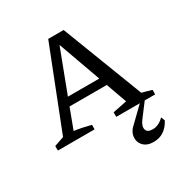

<svg xmlns="http://www.w3.org/2000/svg" viewBox="-170 -653 943 991"><g transform="rotate(-30 301.5 -157.5)"><path d="M533 -43Q549 -39 558 -36.5Q567 -34 591 -27V0H359V-27L443 -44L399 -167H177L132 -47Q160 -43 183 -38Q206 -33 230 -27V0H11V-27L69 -47L256 -524H348ZM195 -215H382L291 -468ZM463 209Q423 209 402.5 187Q382 165 385.5 134Q389 103 420 77L515 -15H540L469 79Q447 108 453 129Q459 150 490 150Q527 150 558 118L567 141Q531 209 463 209Z"/></g></svg>

Font: Piazzolla SC
Style: Regular
Weight: 400
Designer: Juan Pablo del Peral
Foundry: Huerta Tipografica
Version: Version 1.330